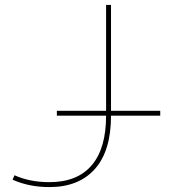

<svg xmlns="http://www.w3.org/2000/svg" viewBox="-20 -750 712 780"><path d="M211 -280V-300H411V-730H431V-300H631V-280H431Q431 -137 365.5 -63.5Q300 10 181 10Q98 10 31 -20L39 -38Q101 -10 181 -10Q294 -10 352.5 -78.5Q411 -147 411 -280Z"/></svg>

Font: M PLUS 1p Thin
Style: Regular
Weight: 250
Version: Version 1.062